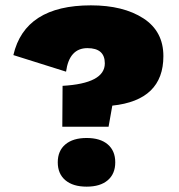

<svg xmlns="http://www.w3.org/2000/svg" viewBox="-20 -690 671 718"><path d="M320 -670Q441 -670 516 -621.5Q591 -573 591 -480Q591 -315 400 -295L386 -216H213L214 -369Q372 -378 372 -453Q372 -510 307 -510Q239 -510 227 -422L30 -484Q73 -670 320 -670ZM224.5 -150Q253 -174 304 -174Q355 -174 383 -150Q411 -126 411 -83Q411 -40 383 -16Q355 8 304 8Q253 8 224.5 -16Q196 -40 196 -83Q196 -126 224.5 -150Z"/></svg>

Font: Elaine Sans ExtraBold
Style: Regular
Weight: 800
Designer: Wei Huang
Foundry: Wei Huang
Version: Version 2.001;December 24, 2019;FontCreator 12.0.0.2547 64-b